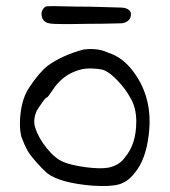

<svg xmlns="http://www.w3.org/2000/svg" viewBox="-20 -614 562 635"><path d="M255.9 -450.2Q303.7 -456.1 335.9 -440.4Q391.6 -423.8 430.7 -363.3Q486.3 -279.3 471.7 -167Q461.9 -84 423.8 -40Q401.4 -11.7 372.1 -3.9Q342.8 3.9 285.2 0Q179.7 -8.8 137.7 -40Q121.1 -53.7 97.7 -80.6Q74.2 -107.4 67.4 -123Q63.5 -128.9 50.8 -161.1Q42 -197.3 48.8 -245.6Q55.7 -293.9 77.1 -325.2Q108.4 -373 137.7 -396.5Q184.6 -430.7 255.9 -450.2ZM326.2 -380.9Q316.4 -385.7 289.6 -387.2Q262.7 -388.7 246.1 -383.8Q186.5 -368.2 152.3 -313.5Q137.7 -292 135.7 -292Q131.8 -292 120.6 -276.4Q109.4 -260.7 101.6 -248Q87.9 -216.8 96.7 -191.4Q107.4 -157.2 135.3 -123Q163.1 -88.9 190.4 -78.1Q215.8 -67.4 263.7 -61Q311.5 -54.7 338.9 -59.6Q375 -67.4 392.6 -92.8Q430.7 -136.7 430.7 -211.9Q430.7 -259.8 410.2 -292Q395.5 -319.3 370.1 -346.2Q344.7 -373 326.2 -380.9ZM129.9 -591.8Q133.8 -593.8 156.2 -593.8Q158.2 -593.8 178.2 -593.3Q198.2 -592.8 227.1 -592.3Q255.9 -591.8 281.2 -591.8Q366.2 -589.8 382.8 -588.9Q399.4 -587.9 407.2 -580.1Q413.1 -575.2 413.1 -567.4Q413.1 -543 384.8 -537.1Q383.8 -537.1 366.2 -536.6Q348.6 -536.1 321.3 -535.6Q293.9 -535.2 268.6 -535.2Q166 -533.2 146 -536.1Q126 -539.1 120.1 -553.7Q111.3 -577.1 129.9 -591.8Z"/></svg>

Font: JasonHandwriting2
Style: Regular
Weight: 400
Version: Version 1.05.10